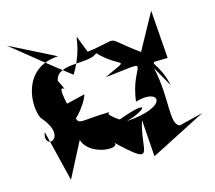

<svg xmlns="http://www.w3.org/2000/svg" viewBox="-123 -741 965 863"><g transform="rotate(-10 360.0 -310.0)"><path d="M649 -307C614 -421 555 -422 618 -427L656 -431L620 -653L543 -478C377 -577 477 -558 307 -521C235 -659 303 -585 227 -430C130 -491 41 -553 -46 -611L172 -524C2 -500 12 -321 47 -265C163 -155 31 -111 54 -199L80 -123L133 33L203 -137C234 -56 383 -65 353 -98C528 42 462 -40 494 -176L521 -6L766 -160L658 -123C610 -133 634 -251 588 -396ZM175 -307C130 -449 212 -317 152 -415C157 -496 306 -464 343 -508C448 -417 495 -471 367 -394C606 -441 487 -442 482 -262C596 -309 632 -215 426 -183C516 -215 554 -270 396 -196C396 -196 321 -234 364 -238C200 -221 209 -192 196 -270C163 -169 250 -284 259 -335Z"/></g></svg>

Font: Asimov Silicon
Style: Regular
Weight: 400
Designer: Google
Version: Version 2.000980; 2014